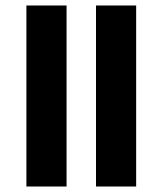

<svg xmlns="http://www.w3.org/2000/svg" viewBox="-20 -678 590 698"><path d="M222 -658V0H76V-658ZM475 -658V0H329V-658Z"/></svg>

Font: Noto Sans Oriya ExtraBold
Style: Regular
Weight: 800
Version: Version 2.003